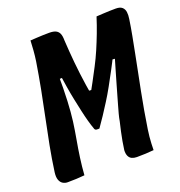

<svg xmlns="http://www.w3.org/2000/svg" viewBox="-128 -813 869 926"><g transform="rotate(-20 306.5 -350.0)"><path d="M150 0Q129 2 107.5 3Q86 4 63 4Q50 4 39 -2.5Q28 -9 22.5 -23.5Q17 -38 20 -62Q29 -128 41.5 -193.5Q54 -259 68 -325Q82 -391 95 -459Q108 -527 119 -596Q123 -623 125 -649.5Q127 -676 128 -700Q145 -701 161.5 -702Q178 -703 194 -703.5Q210 -704 225 -704Q247 -704 259 -698Q271 -692 276.5 -679.5Q282 -667 282 -644Q284 -614 286 -585Q288 -556 291 -527Q294 -498 297.5 -468Q301 -438 306 -406Q311 -374 317 -339L284 -377L348 -374L303 -341Q322 -375 340 -408.5Q358 -442 376 -476.5Q394 -511 409.5 -547Q425 -583 439.5 -621Q454 -659 467 -700Q485 -701 502 -702Q519 -703 535 -703.5Q551 -704 567 -704Q589 -704 599.5 -694.5Q610 -685 612 -669.5Q614 -654 611 -635Q605 -594 597 -552Q589 -510 580.5 -466.5Q572 -423 563 -378Q554 -333 545 -287.5Q536 -242 528 -196Q520 -150 513 -104Q510 -86 508.5 -68.5Q507 -51 506 -33.5Q505 -16 505 0Q485 2 463.5 3Q442 4 418 4Q404 4 393 -1Q382 -6 376.5 -18Q371 -30 372 -48Q375 -71 379 -93Q383 -115 388 -138Q393 -161 399 -186Q402 -204 407 -222.5Q412 -241 418 -262Q424 -283 431 -307.5Q438 -332 446.5 -361.5Q455 -391 465.5 -427Q476 -463 489 -507L504 -476L440 -481L482 -506Q463 -467 443.5 -430.5Q424 -394 405.5 -360.5Q387 -327 368 -297Q349 -267 331 -239.5Q313 -212 295 -187Q292 -187 289 -187Q286 -187 283 -187Q279 -187 276 -188.5Q273 -190 271 -194Q263 -216 256 -241.5Q249 -267 242.5 -296.5Q236 -326 229 -359.5Q222 -393 216 -430Q210 -467 204 -508L235 -480L172 -476L197 -509Q198 -466 197.5 -430Q197 -394 195.5 -364.5Q194 -335 192 -310Q190 -285 187 -262.5Q184 -240 180.5 -218.5Q177 -197 173 -174Q165 -130 159 -86.5Q153 -43 150 0Z"/></g></svg>

Font: Rec Mono Semicasual
Style: Bold Italic
Weight: 700
Italic angle: -10°
Version: Version 1.085; ttfautohint (v1.8.4.7-5d5b)